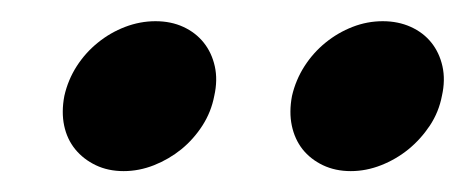

<svg xmlns="http://www.w3.org/2000/svg" viewBox="-20 -692 441 182"><path d="M41 -601.1Q44.4 -616.2 52.7 -629.2Q61 -642.1 72.8 -651.6Q84.5 -661.1 98.6 -666.5Q112.8 -671.9 127.4 -671.9Q142.1 -671.9 153.8 -666.5Q165.5 -661.1 173.1 -651.6Q180.7 -642.1 183.6 -629.2Q186.5 -616.2 183.1 -601.1Q180.2 -585.9 171.9 -573Q163.6 -560.1 151.9 -550.5Q140.1 -541 126 -535.4Q111.8 -529.8 97.2 -529.8Q82.5 -529.8 70.8 -535.4Q59.1 -541 51.3 -550.5Q43.5 -560.1 40.8 -573Q38.1 -585.9 41 -601.1ZM256.8 -601.1Q260.3 -616.2 268.6 -629.2Q276.9 -642.1 288.6 -651.6Q300.3 -661.1 314.2 -666.5Q328.1 -671.9 342.8 -671.9Q357.4 -671.9 369.4 -666.5Q381.3 -661.1 388.9 -651.6Q396.5 -642.1 399.4 -629.2Q402.3 -616.2 398.9 -601.1Q396 -585.9 387.5 -573Q378.9 -560.1 367.2 -550.5Q355.5 -541 341.3 -535.4Q327.1 -529.8 312.5 -529.8Q297.9 -529.8 286.1 -535.4Q274.4 -541 266.8 -550.5Q259.3 -560.1 256.6 -573Q253.9 -585.9 256.8 -601.1Z"/></svg>

Font: XB Zar
Style: Bold Italic
Weight: 700
Italic angle: -12°
Designer: Behnam
Foundry: Irmug
Version: Version 8.005 2009